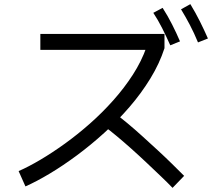

<svg xmlns="http://www.w3.org/2000/svg" viewBox="-20 -870 1040 928"><path d="M103 31 70 -43Q118 -64 175.5 -98Q233 -132 294 -176Q355 -220 414.5 -272.5Q474 -325 527.5 -385Q581 -445 622.5 -509.5Q664 -574 688 -642L708 -629H175V-706H775V-637Q751 -563 707 -491Q663 -419 606 -353Q549 -287 484 -228Q419 -169 351.5 -119Q284 -69 220.5 -31Q157 7 103 31ZM814 38Q790 13 757.5 -18Q725 -49 688.5 -83.5Q652 -118 615 -151Q578 -184 545 -211.5Q512 -239 486 -258L533 -324Q559 -305 594 -276Q629 -247 666.5 -213Q704 -179 741.5 -144.5Q779 -110 812 -77.5Q845 -45 870 -20ZM803 -651Q783 -696 763.5 -734.5Q744 -773 721 -808L766 -832Q791 -793 812 -751.5Q833 -710 850 -670ZM937 -665Q918 -711 897.5 -750Q877 -789 855 -825L900 -850Q925 -809 946 -767Q967 -725 985 -684Z"/></svg>

Font: Murecho Thin
Style: Regular
Weight: 400
Version: Version 1.010